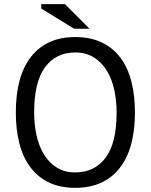

<svg xmlns="http://www.w3.org/2000/svg" viewBox="-20 -890 724 922"><path d="M56 0ZM56 -350Q56 -525 130 -618.5Q204 -712 341 -712Q415 -712 469 -686Q523 -660 558.5 -612.5Q594 -565 611 -498.5Q628 -432 628 -350Q628 -175 553.5 -81.5Q479 12 341 12Q268 12 214.5 -14Q161 -40 125.5 -87.5Q90 -135 73 -201.5Q56 -268 56 -350ZM144 -350Q144 -292 155.5 -240Q167 -188 191 -148.5Q215 -109 252.5 -85.5Q290 -62 341 -62Q434 -62 487 -132.5Q540 -203 540 -350Q540 -407 528.5 -459.5Q517 -512 492.5 -551.5Q468 -591 430.5 -614.5Q393 -638 341 -638Q249 -638 196.5 -567.5Q144 -497 144 -350ZM410 -752H336L178 -849V-870H292Z"/></svg>

Font: PT Sans
Style: Regular
Weight: 400
Version: Version 2.003W OFL; ttfautohint (v1.6)